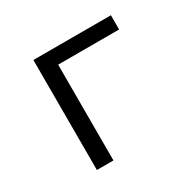

<svg xmlns="http://www.w3.org/2000/svg" viewBox="-119 -651 799 783"><g transform="rotate(-30 280.0 -259.0)"><path d="M126 0V-518H491V-451H204V0Z"/></g></svg>

Font: Ubuntu Sans Mono
Style: Regular
Weight: 400
Monospace: yes
Designer: Dalton Maag Ltd
Foundry: Dalton Maag Ltd
Version: Version 1.006